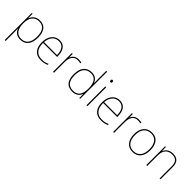

<svg xmlns="http://www.w3.org/2000/svg" viewBox="252 -2167 3806 3806"><g transform="rotate(45 2155.5 -264.0)"><path d="M313 -538C203 -538 139 -472 117 -402H115L113 -528H91V232H117V15C117 -27 117 -71 115 -116H117C139 -46 198 10 303 10C444 10 526 -91 526 -269C526 -445 453 -538 313 -538ZM313 -513C435 -513 499 -434 499 -269C499 -101 426 -15 303 -15C189 -15 117 -92 117 -262V-265C117 -421 185 -513 313 -513Z M870 -538C716 -538 642 -408 642 -259C642 -104 713 10 879 10C943 10 991 0 1042 -23V-50C980 -22 943 -15 879 -15C742 -15 667 -105 669 -266H1062V-291C1062 -430 1005 -538 870 -538ZM870 -513C982 -513 1036 -423 1035 -291H670C682 -436 758 -513 870 -513Z M1401 -536C1316 -536 1261 -488 1242 -427H1240L1238 -528H1214V0H1240V-297C1240 -428 1290 -511 1401 -511C1431 -511 1451 -508 1476 -501L1482 -525C1458 -532 1433 -536 1401 -536Z M1761 10C1866 10 1922 -46 1946 -113H1948L1950 0H1972V-760H1946V-543C1946 -501 1946 -459 1948 -414H1946C1924 -484 1865 -538 1769 -538C1619 -538 1537 -437 1537 -254C1537 -83 1609 10 1761 10ZM1761 -15C1627 -15 1564 -94 1564 -254C1564 -427 1637 -513 1769 -513C1888 -513 1946 -426 1946 -266V-263C1946 -107 1894 -15 1761 -15Z M2164 -721C2144 -721 2139 -706 2139 -690C2139 -673 2144 -659 2164 -659C2188 -659 2191 -673 2191 -690C2191 -706 2188 -721 2164 -721ZM2177 -528H2151V0H2177Z M2555 -538C2401 -538 2327 -408 2327 -259C2327 -104 2398 10 2564 10C2628 10 2676 0 2727 -23V-50C2665 -22 2628 -15 2564 -15C2427 -15 2352 -105 2354 -266H2747V-291C2747 -430 2690 -538 2555 -538ZM2555 -513C2667 -513 2721 -423 2720 -291H2355C2367 -436 2443 -513 2555 -513Z M3086 -536C3001 -536 2946 -488 2927 -427H2925L2923 -528H2899V0H2925V-297C2925 -428 2975 -511 3086 -511C3116 -511 3136 -508 3161 -501L3167 -525C3143 -532 3118 -536 3086 -536Z M3678 -264C3678 -417 3614 -538 3455 -538C3308 -538 3222 -432 3222 -264C3222 -107 3297 10 3449 10C3606 10 3678 -109 3678 -264ZM3249 -264C3249 -420 3323 -513 3455 -513C3596 -513 3651 -402 3651 -264C3651 -119 3589 -15 3449 -15C3314 -15 3249 -117 3249 -264Z M4047 -538C3935 -538 3878 -478 3855 -417H3853L3849 -528H3828V0H3854V-302C3854 -446 3932 -513 4047 -513C4144 -513 4201 -462 4201 -345V0H4227V-346C4227 -477 4161 -538 4047 -538Z"/></g></svg>

Font: Noto Kufi Arabic Thin
Style: Regular
Weight: 100
Designer: Monotype Design Team, David Williams, Khaled Hosny
Foundry: Google LLC
Version: Version 2.109